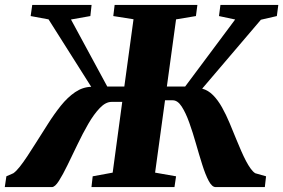

<svg xmlns="http://www.w3.org/2000/svg" viewBox="-44 -763 1156 783"><path d="M-24.5 0 -18 -44 10.5 -56.5Q22.5 -65 36.5 -82.8Q50.5 -100.5 66.8 -125Q83 -149.5 100 -176.5Q125.5 -216.5 151.2 -257.2Q177 -298 204.2 -332Q231.5 -366 262.2 -387Q293 -408 328 -409L154 -684L81 -697.5L87.5 -743H329.5L324.5 -697.5L245.5 -683.5L393.5 -410H463L500.5 -684.5L418 -697.5L423.5 -743H761L755 -697.5L674 -684L636.5 -410H711L915 -683.5L849 -697.5L855 -743H1091L1085 -697.5L1020 -682.5L780.5 -401.5Q805 -395 825 -374.8Q845 -354.5 861.5 -325Q878 -295.5 892.2 -261.5Q906.5 -227.5 920 -194Q930 -169.5 939.8 -147.2Q949.5 -125 959.2 -106.5Q969 -88 978.5 -75Q988 -62 997 -56.5L1041 -44L1036 0H835.5Q820.5 0 807 -25.5Q793.5 -51 780.8 -91.5Q768 -132 755.2 -177Q742.5 -222 728 -262.5Q713.5 -303 697 -328.5Q680.5 -354 660.5 -354H629L588.5 -59L674 -44L667.5 0H329L334 -44L415.5 -59L454.5 -347.5H411Q387 -347.5 363 -322.5Q339 -297.5 316 -257.8Q293 -218 271.8 -173.5Q250.5 -129 231.2 -89.5Q212 -50 196 -25Q180 0 167.5 0Z"/></svg>

Font: Merriweather 48pt Black
Style: Italic
Weight: 900
Italic angle: -7.8°
Version: Version 2.101